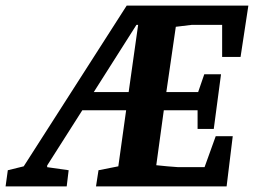

<svg xmlns="http://www.w3.org/2000/svg" viewBox="-100 -668 910 688"><path d="M-72 -58 -15 -72 354 -648H790L762 -464H696V-579H588L530 -572L496 -338H610L632 -402H692L666 -206H608V-273H487L460 -76Q480 -74 500 -72Q520 -70 539 -69H633L673 -180H734L712 0H244L253 -58L324 -72L352 -273H195L69 -75V-69L146 -58L139 0H-80ZM361 -338 395 -579H389L236 -338Z"/></svg>

Font: Faustina VF Beta
Style: Italic
Weight: 400
Italic angle: -8°
Designer: Alfonso Garcia
Foundry: Omnibus-Type
Version: Version 1.006